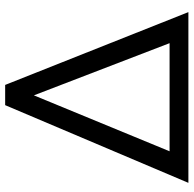

<svg xmlns="http://www.w3.org/2000/svg" viewBox="-23 -728 751 745"><g transform="rotate(-90 352.5 -355.5)"><path d="M557.5 -73 355 -599.5 138 -73ZM678 0H15.5L317 -711H395.5Z"/></g></svg>

Font: Roberto Sans
Style: Regular
Weight: 400
Designer: Google (font) & Cristiano Sobral (main changes)
Version: Version 1.500; ttfautohint (v1.8.4.7-5d5b-dirty)